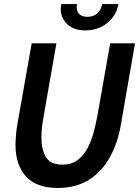

<svg xmlns="http://www.w3.org/2000/svg" viewBox="-20 -914 686 948"><path d="M265.5 14Q159.5 14 108 -43Q56.5 -100 56.5 -199.5Q56.5 -217 58.8 -245.2Q61 -273.5 65.5 -299L136.5 -700H258.5L196 -343Q190 -308.5 187.2 -284.8Q184.5 -261 184.5 -234Q184.5 -176.5 206.5 -138.8Q228.5 -101 288 -101Q332.5 -101 362.2 -123Q392 -145 411.2 -180.8Q430.5 -216.5 442 -259.2Q453.5 -302 461 -343L524 -700H646.5L577 -299Q561 -205.5 521 -135Q481 -64.5 417.5 -25.2Q354 14 265.5 14ZM400 -764Q344 -764 312 -794.8Q280 -825.5 280 -868Q280 -874.5 280.8 -879.8Q281.5 -885 282.5 -894H360.5Q358.5 -887 358.5 -877.5Q358.5 -855 372.8 -843Q387 -831 411.5 -831Q441.5 -831 460.5 -848.2Q479.5 -865.5 484.5 -894H564.5Q555 -837.5 510.2 -800.8Q465.5 -764 400 -764Z"/></svg>

Font: Cabin Condensed
Style: Bold Italic
Weight: 700
Width: 3
Italic angle: -10°
Designer: Pablo Impallari
Foundry: Pablo Impallari. http://www.impallari.com Igino Marini. http://www.ikern.com
Version: Version 3.001; ttfautohint (v1.8.3)